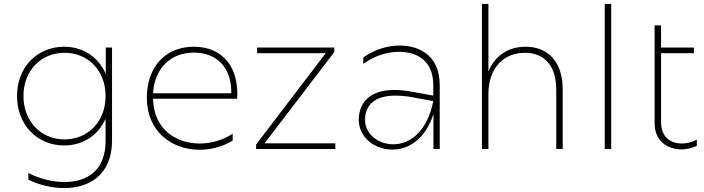

<svg xmlns="http://www.w3.org/2000/svg" viewBox="-20 -762 3599 982"><path d="M125 123V157C180 184 245 200 308 200C436 200 553 133 553 -44V-519H521V-384C484 -470 405 -523 308 -523C171 -523 67 -419 67 -271C67 -123 171 -18 308 -18C404 -18 483 -70 520 -155V-41C520 114 421 169 310 169C247 169 179 151 125 123ZM310 -49C190 -49 100 -141 100 -271C100 -401 190 -492 310 -492C430 -492 520 -402 520 -271C520 -140 430 -49 310 -49Z M1001 4C1059 4 1117 -11 1170 -43V-78C1119 -45 1060 -28 1001 -28C878 -28 765 -104 763 -257H1193C1203 -410 1126 -523 971 -523C830 -523 731 -424 731 -262C731 -88 860 4 1001 4ZM1163 -285H763C770 -413 854 -493 971 -493C1088 -493 1165 -418 1163 -285Z M1290 0H1695V-29H1333L1690 -496V-519H1295V-490H1646L1290 -23Z M2197 0H2229V-327C2229 -470 2135 -529 2023 -529C1960 -529 1892 -507 1838 -468V-435C1894 -476 1960 -497 2020 -497C2119 -497 2196 -447 2196 -327V-273L2087 -293C2054 -299 2025 -302 1998 -302C1869 -302 1815 -235 1815 -149C1815 -63 1891 3 1987 3C2071 3 2155 -51 2197 -178ZM1847 -150C1847 -224 1897 -273 2002 -273C2026 -273 2052 -271 2081 -266L2196 -245C2166 -91 2078 -24 1992 -24C1913 -24 1847 -77 1847 -150Z M2445 0H2478V-280C2478 -408 2550 -492 2665 -492C2764 -492 2825 -426 2825 -303V0H2858V-305C2858 -447 2782 -523 2668 -523C2577 -523 2509 -474 2478 -396V-742H2445Z M3073 0H3106V-742H3073Z M3544 -16V-48C3521 -35 3494 -28 3467 -28C3412 -28 3361 -59 3361 -137V-490H3529V-519H3361V-632H3328V-132C3328 -39 3396 2 3466 2C3493 2 3520 -5 3544 -16Z"/></svg>

Font: Chess Sans ExtraLight
Style: Regular
Weight: 275
Designer: Wolf Bōese
Foundry: Wolf Bōese
Version: Version 7.223;Glyphs 3.3 (3306)